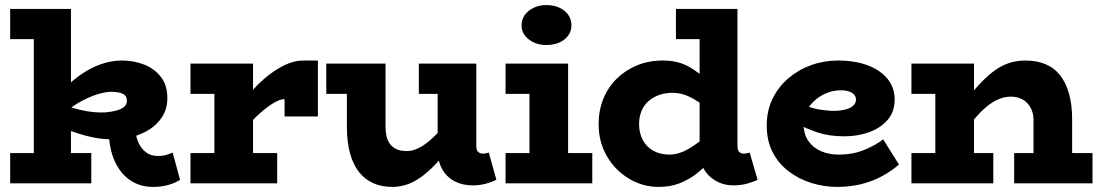

<svg xmlns="http://www.w3.org/2000/svg" viewBox="-20 -721 4323 755"><path d="M427 -173Q386 -173 352 -179.5Q318 -186 288 -196Q258 -206 229 -216V-308Q265 -296 295 -289Q325 -282 350 -280Q375 -278 394 -279Q418 -281 437 -286Q456 -291 467.5 -300.5Q479 -310 479 -325Q479 -344 463 -352Q447 -360 416 -360Q397 -360 367.5 -351.5Q338 -343 302.5 -324.5Q267 -306 229 -274L232 -372Q267 -407 303.5 -431.5Q340 -456 379.5 -469.5Q419 -483 460 -483Q506 -483 547 -467Q588 -451 613.5 -417.5Q639 -384 638 -331Q637 -291 617.5 -261Q598 -231 567 -211.5Q536 -192 499 -182.5Q462 -173 427 -173ZM20 0V-119H339V0ZM113 -40V-686H259V-40ZM20 -567V-686H247V-567ZM582 14Q530 14 491.5 -12.5Q453 -39 431.5 -86.5Q410 -134 408 -197H514Q517 -174 527.5 -154Q538 -134 555 -121.5Q572 -109 595 -108Q613 -107 628.5 -110.5Q644 -114 659 -121L688 -14Q668 -1 641 6.5Q614 14 582 14Z M919 -180V-295Q954 -349 997.5 -391.5Q1041 -434 1086.5 -458.5Q1132 -483 1173 -483H1230V-263H1099V-331Q1082 -332 1052.5 -314Q1023 -296 988 -262.5Q953 -229 919 -180ZM729 0V-119H1070V0ZM823 -40V-471H975V-40ZM729 -352V-471H965V-352Z M1523 14Q1480 14 1447 -1Q1414 -16 1391 -45.5Q1368 -75 1356 -119.5Q1344 -164 1344 -222V-471H1496V-222Q1496 -202 1500 -185Q1504 -168 1513.5 -155Q1523 -142 1539 -134.5Q1555 -127 1580 -127Q1601 -127 1623.5 -137.5Q1646 -148 1670 -168.5Q1694 -189 1719.5 -219.5Q1745 -250 1772 -289V-171Q1737 -124 1706 -89.5Q1675 -55 1645.5 -32Q1616 -9 1586 2.5Q1556 14 1523 14ZM1263 -352V-471H1473V-352ZM1839 8Q1799 8 1768 -8Q1737 -24 1719 -55.5Q1701 -87 1701 -132V-471H1853V-146Q1853 -130 1860.5 -123.5Q1868 -117 1878 -117Q1886 -117 1892 -118.5Q1898 -120 1902 -121L1932 -14Q1919 -7 1893.5 0.5Q1868 8 1839 8ZM1627 -352V-471H1835V-352Z M2062 -40V-471H2214V-40ZM1968 0V-119H2309V0ZM1968 -352V-471H2172V-352ZM2128 -544Q2088 -544 2059.5 -566Q2031 -588 2031 -621Q2031 -656 2059.5 -678.5Q2088 -701 2128 -701Q2172 -701 2199.5 -678.5Q2227 -656 2227 -621Q2227 -588 2199.5 -566Q2172 -544 2128 -544Z M2570 14Q2508 14 2454 -18Q2400 -50 2367 -106Q2334 -162 2334 -233Q2334 -287 2352.5 -332.5Q2371 -378 2405 -411.5Q2439 -445 2485 -464Q2531 -483 2586 -483Q2646 -483 2688.5 -459Q2731 -435 2761 -402.5Q2791 -370 2811 -342V-238Q2790 -267 2760 -294Q2730 -321 2695.5 -338.5Q2661 -356 2626 -356Q2595 -356 2570.5 -347Q2546 -338 2528.5 -322Q2511 -306 2502 -283Q2493 -260 2493 -233Q2493 -199 2507 -171.5Q2521 -144 2548.5 -128.5Q2576 -113 2614 -113Q2650 -114 2685 -134Q2720 -154 2753 -183Q2786 -212 2814 -239V-130Q2795 -110 2771.5 -85.5Q2748 -61 2719 -38Q2690 -15 2653 -0.5Q2616 14 2570 14ZM2865 8Q2809 8 2770 -28Q2731 -64 2731 -132V-686H2880V-146Q2880 -130 2887 -123.5Q2894 -117 2904 -117Q2912 -117 2918 -118.5Q2924 -120 2928 -121L2959 -14Q2946 -7 2920 0.5Q2894 8 2865 8ZM2638 -567V-686H2864V-567Z M3272 14Q3220 14 3170.5 -1.5Q3121 -17 3081 -47.5Q3041 -78 3018 -123Q2995 -168 2995 -227Q2995 -286 3018 -333Q3041 -380 3080.5 -413.5Q3120 -447 3170 -465Q3220 -483 3275 -483Q3341 -483 3391 -464.5Q3441 -446 3469.5 -411.5Q3498 -377 3498 -330Q3498 -281 3470 -249Q3442 -217 3397 -201Q3352 -185 3301 -185Q3240 -185 3195.5 -200Q3151 -215 3107 -238V-323Q3162 -297 3198.5 -291Q3235 -285 3262 -285Q3290 -286 3308.5 -291.5Q3327 -297 3336.5 -307Q3346 -317 3346 -330Q3346 -346 3330 -356Q3314 -366 3287 -366Q3259 -366 3233 -356Q3207 -346 3186 -328Q3165 -310 3152.5 -286Q3140 -262 3140 -233Q3140 -194 3158.5 -167Q3177 -140 3208.5 -126.5Q3240 -113 3278 -113Q3332 -113 3376 -130.5Q3420 -148 3453 -173L3515 -74Q3485 -48 3448 -28Q3411 -8 3367 3Q3323 14 3272 14Z M4044 0V-250Q4044 -269 4038 -285.5Q4032 -302 4020.5 -314.5Q4009 -327 3992.5 -334Q3976 -341 3955 -341Q3931 -341 3907 -331Q3883 -321 3858.5 -300.5Q3834 -280 3809 -250Q3784 -220 3757 -180V-299Q3792 -346 3823 -380.5Q3854 -415 3883.5 -438Q3913 -461 3944.5 -472Q3976 -483 4012 -483Q4057 -483 4091.5 -468.5Q4126 -454 4149 -424.5Q4172 -395 4184 -351.5Q4196 -308 4196 -250V0ZM3564 0V-119H3886V0ZM3658 0V-471H3810V0ZM3564 -352V-471H3773V-352ZM3968 0V-119H4276V0Z"/></svg>

Font: BioRhyme ExtraBold
Style: Regular
Weight: 800
Designer: Aoife Mooney
Foundry: Aoife Mooney Type
Version: Version 1.600;gftools[0.9.33]